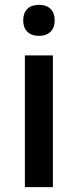

<svg xmlns="http://www.w3.org/2000/svg" viewBox="-20 -767 319 787"><path d="M196.8 0H82V-540H196.8ZM75.2 -683.1Q75.2 -713.9 92 -730.5Q108.9 -747.1 140.1 -747.1Q170.4 -747.1 187.3 -730.5Q204.1 -713.9 204.1 -683.1Q204.1 -653.8 187.3 -637Q170.4 -620.1 140.1 -620.1Q108.9 -620.1 92 -637Q75.2 -653.8 75.2 -683.1Z"/></svg>

Font: f0_32663          
Style: Regular
Weight: 600
Foundry: Ascender Corporation
Version: Version 1.10